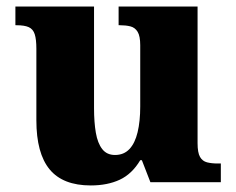

<svg xmlns="http://www.w3.org/2000/svg" viewBox="-20 -556 720 586"><path d="M257 10Q172 10 131.5 -39Q91 -88 91 -189V-407Q91 -436 86 -451.5Q81 -467 68 -473Q55 -479 30 -479H27V-536H267V-226Q267 -183 272.5 -151Q278 -119 292 -101Q306 -83 331 -83Q358 -83 375 -101Q392 -119 400 -152.5Q408 -186 408 -231V-418Q408 -446 400 -459Q392 -472 378 -475.5Q364 -479 346 -479H342V-536H583V-119Q583 -90 590.5 -77Q598 -64 612 -60.5Q626 -57 644 -57H654V0H439L413 -67H408Q383 -25 345.5 -7.5Q308 10 257 10Z"/></svg>

Font: Noto Serif Thai ExtraBold
Style: Regular
Weight: 800
Version: Version 2.001